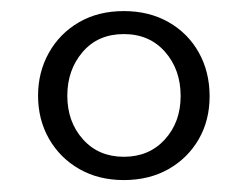

<svg xmlns="http://www.w3.org/2000/svg" viewBox="-20 -732 436 338"><path d="M198 -712.5Q242.5 -712.5 276.8 -693Q311 -673.5 330 -639.5Q349 -605.5 349 -562.5Q349 -520 329.8 -486.8Q310.5 -453.5 276.5 -434.2Q242.5 -415 198 -415Q153.5 -415 119.5 -434.5Q85.5 -454 66.2 -487.8Q47 -521.5 47 -563.5Q47 -605 66 -639Q85 -673 119 -692.8Q153 -712.5 198 -712.5ZM198 -672Q152.5 -672 125.5 -640.5Q98.5 -609 98.5 -563.5Q98.5 -517.5 126 -486.8Q153.5 -456 198 -456Q242.5 -456 270.2 -486.5Q298 -517 298 -563Q298 -609.5 270.5 -640.8Q243 -672 198 -672Z"/></svg>

Font: Fraunces 11pt
Style: Regular
Weight: 400
Version: Version 1.000;[b76b70a41]